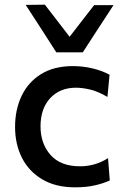

<svg xmlns="http://www.w3.org/2000/svg" viewBox="-20 -792 531 822"><path d="M301 10Q219 10 161.5 -23.8Q104 -57.5 74.2 -116Q44.5 -174.5 44.5 -248.5Q44.5 -323 72.8 -382Q101 -441 156.2 -475Q211.5 -509 292 -509Q336 -509 377.8 -498.8Q419.5 -488.5 449 -472L440 -377Q398 -401.5 364.5 -409Q331 -416.5 305.5 -416.5Q236.5 -416.5 195 -371.8Q153.5 -327 153.5 -251Q153.5 -177.5 196.2 -128.8Q239 -80 323 -80Q354 -80 384.2 -88.5Q414.5 -97 442.5 -115L450 -19.5Q425 -7.5 387.8 1.2Q350.5 10 301 10ZM221 -568Q188.5 -618.5 155.5 -670Q122.5 -720.5 90 -771L172 -772Q198.5 -737.5 225 -703.5Q251 -669 278 -634.5Q304.5 -668.5 330.5 -702.5Q356.5 -736 383 -770H466Q433.5 -720.5 400.5 -669.8Q367.5 -619 334.5 -568Z"/></svg>

Font: Heraclito Medium
Style: Regular
Weight: 500
Designer: Kostas Bartsokas (font) & Cristiano Sobral (main changes)
Foundry: Kostas Bartsokas (font) & Cristiano Sobral (main changes)
Version: Version 1.00;July 8, 2020;FontCreator 13.0.0.2655 64-bit